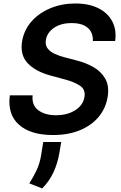

<svg xmlns="http://www.w3.org/2000/svg" viewBox="-20 -757 689 1092"><path d="M508.2 -523.8Q509.6 -573.2 478.3 -599.4Q447.1 -625.7 388.1 -625.7Q326.3 -625.7 287.3 -598.9Q248.2 -572.1 241.1 -530.9Q235.8 -500.7 251.1 -481.2Q266.3 -461.6 293 -449.8Q319.6 -437.9 348.4 -430.8L413.7 -413.7Q465.9 -400.9 510.5 -375.9Q555 -350.9 578.8 -309.1Q602.6 -267.4 592 -204.2Q581.3 -140.3 540.7 -91.8Q500 -43.3 434.1 -16.2Q368.3 11 280.9 11Q153.8 11 87.7 -47.8Q21.7 -106.5 35.9 -214.8H165.5Q159.8 -157.7 198.3 -129.6Q236.9 -101.6 298.3 -101.6Q362.9 -101.6 407.8 -130.1Q452.8 -158.7 460.2 -205.3Q467.7 -247.5 435.2 -269.4Q402.7 -291.2 345.9 -306.1L267 -327.4Q181.5 -350.9 137.3 -397.7Q93 -444.6 105.8 -522.7Q116.8 -587.4 159.6 -635.5Q202.4 -683.6 267.2 -710.4Q332 -737.2 408.4 -737.2Q485.8 -737.2 539.6 -710.2Q593.4 -683.2 618.6 -635.1Q643.8 -587 634.9 -523.8ZM328.1 50.8 317.1 115.8Q308.2 170.5 284.1 222.8Q259.9 275.2 219.8 314.6L146.7 285.9Q170.5 248.9 188.6 210.2Q206.7 171.5 214.5 121.8L225.9 50.8Z"/></svg>

Font: Inter UI Semi Bold
Style: Italic
Weight: 600
Italic angle: -9.39999°
Designer: Rasmus Andersson
Foundry: rsms
Version: 3.2;8d6f07862